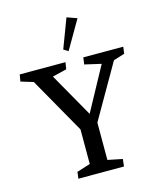

<svg xmlns="http://www.w3.org/2000/svg" viewBox="-122 -920 834 1006"><g transform="rotate(-15 295.0 -416.5)"><path d="M390.1 -813.5 300.3 -658.7 275.4 -674.3 335.4 -833ZM349.1 -258.3V-55.7L428.7 -39.6L424.3 0H176.8L181.6 -36.1L254.4 -59.1V-246.6L82.5 -549.8L15.1 -570.3L21.5 -607.4H269.5L263.7 -570.3L186.5 -551.3L321.8 -313L450.7 -549.8L361.3 -570.3L366.2 -607.4H583L578.1 -570.3L517.6 -551.3Z"/></g></svg>

Font: Neuton
Style: Regular
Weight: 400
Designer: Brian M Zick
Version: Version 1.3